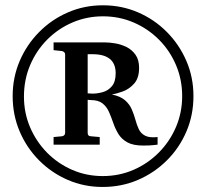

<svg xmlns="http://www.w3.org/2000/svg" viewBox="-20 -705 793 740"><path d="M725.6 -334.5Q725.6 -261.7 698.5 -198.2Q671.4 -134.8 623 -86.7Q574.7 -38.6 511.5 -11.5Q448.2 15.6 375.5 15.6Q304.2 15.6 241.5 -11.5Q178.7 -38.6 130.9 -86.7Q83 -134.8 55.9 -198.2Q28.8 -261.7 28.8 -334.5Q28.8 -406.7 55.9 -470Q83 -533.2 130.9 -581.5Q178.7 -629.9 241.7 -657.2Q304.7 -684.6 377 -684.6Q448.7 -684.6 511.7 -657.5Q574.7 -630.4 622.8 -582Q670.9 -533.7 698.2 -470.5Q725.6 -407.2 725.6 -334.5ZM682.1 -334.5Q682.1 -398.4 658.4 -454.1Q634.8 -509.8 592.8 -552Q550.8 -594.2 495.4 -618.2Q439.9 -642.1 377 -642.1Q314.5 -642.1 259.3 -618.4Q204.1 -594.7 162.1 -552.5Q120.1 -510.3 96.2 -454.1Q72.3 -397.9 72.3 -333Q72.3 -270 95.9 -214.6Q119.6 -159.2 161.1 -116.9Q202.6 -74.7 257.8 -50.5Q313 -26.4 376 -26.4Q439.5 -26.4 494.9 -50.5Q550.3 -74.7 592.5 -117.4Q634.8 -160.2 658.4 -215.8Q682.1 -271.5 682.1 -334.5ZM587.4 -147.5Q567.4 -145 555.2 -144.5Q543 -144 531.7 -144Q492.7 -144 470.2 -156.7Q447.8 -169.4 435.8 -189.5Q423.8 -209.5 416.3 -231.7Q408.7 -253.9 399.9 -273.9Q391.1 -293.9 375 -306.6Q358.9 -319.3 329.6 -319.3Q326.2 -319.3 324.2 -319.8Q322.3 -320.3 317.9 -320.3V-192.9Q317.9 -179.7 331.5 -179.7L364.3 -176.8V-147.5H186.5V-176.8L217.8 -179.7Q222.7 -179.7 226.8 -183.3Q231 -187 231 -192.9V-495.6Q231 -501 226.8 -504.4Q222.7 -507.8 217.8 -508.3L186.5 -511.7V-541.5H386.2Q402.3 -541.5 424.3 -537.8Q446.3 -534.2 467.3 -523.9Q488.3 -513.7 502.2 -494.1Q516.1 -474.6 516.1 -443.4Q516.1 -403.8 496.6 -382.3Q477.1 -360.8 452.1 -352.1Q427.2 -343.3 411.1 -340.8Q444.3 -334 461.9 -318.6Q479.5 -303.2 488 -283.2Q496.6 -263.2 502 -243.2Q507.3 -223.1 515.1 -206.8Q522.9 -190.4 539.6 -181.9Q556.2 -173.3 587.4 -176.8ZM425.8 -422.9Q425.8 -496.1 336.4 -496.1Q333.5 -496.1 328.4 -496.1Q323.2 -496.1 317.9 -496.1V-345.2Q324.7 -344.7 329.8 -344.5Q335 -344.2 337.4 -344.2Q355.5 -344.2 376 -349.9Q396.5 -355.5 411.1 -372.6Q425.8 -389.6 425.8 -422.9Z"/></svg>

Font: Annapurna SIL
Style: Bold
Weight: 700
Designer: Peter Martin, Annie Olsen
Foundry: SIL International
Version: Version 2.000